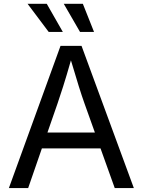

<svg xmlns="http://www.w3.org/2000/svg" viewBox="-20 -962 730 982"><path d="M25.4 0 289.6 -727.5H397L664.6 0H566.9L494.1 -203.1H194.3L124 0ZM222.7 -284.2H465.3L412.6 -431.6Q399.4 -468.3 382.8 -521.2Q366.2 -574.2 342.8 -653.3Q319.8 -572.8 302.7 -519Q285.6 -465.3 273.9 -431.6ZM229 -798.8 121.1 -942.4H219.2L301.3 -798.8ZM389.2 -798.8 306.2 -942.4H403.8L460.9 -798.8Z"/></svg>

Font: Inter
Style: Regular
Weight: 400
Designer: Rasmus Andersson
Foundry: rsms
Version: Version 4.001;git-9221beed3